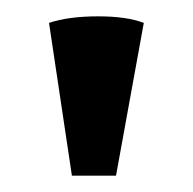

<svg xmlns="http://www.w3.org/2000/svg" viewBox="-20 -753 236 235"><path d="M68 -538H122L156 -725Q135 -733 100 -733Q64 -733 40 -725Z"/></svg>

Font: Arima Madurai Black
Style: Regular
Weight: 900
Designer: Joana Correia and Natanael Gama
Foundry: NDISCOVER
Version: Version 1.020